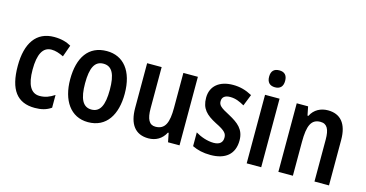

<svg xmlns="http://www.w3.org/2000/svg" viewBox="-78 -1106 2799 1469"><g transform="rotate(15 1321.5 -371.0)"><path d="M249 10C300 10 341 0 378 -26V-127C340 -102 306 -88 261 -88C193 -88 158 -149 158 -269C158 -391 191 -454 260 -454C290 -454 321 -444 356 -427L389 -520C356 -539 314 -553 254 -553C113 -553 41 -447 41 -268C41 -79 109 10 249 10Z M887 -272C887 -454 802 -553 672 -553C527 -553 455 -445 455 -272C455 -106 532 10 670 10C817 10 887 -108 887 -272ZM573 -272C573 -394 602 -453 671 -453C740 -453 769 -394 769 -272C769 -150 740 -90 671 -90C603 -90 573 -151 573 -272Z M1394 -543H1279V-266C1279 -151 1256 -90 1178 -90C1129 -90 1107 -131 1107 -217V-543H992V-189C992 -61 1044 10 1149 10C1207 10 1255 -17 1283 -71H1289L1303 0H1394Z M1828 -155C1828 -243 1775 -282 1702 -322C1626 -361 1610 -377 1610 -408C1610 -440 1632 -458 1673 -458C1717 -458 1749 -443 1787 -422L1823 -513C1773 -540 1726 -553 1671 -553C1564 -553 1496 -498 1496 -405C1496 -319 1538 -278 1619 -236C1701 -196 1711 -176 1711 -145C1711 -108 1688 -86 1640 -86C1590 -86 1535 -106 1496 -130V-21C1538 -1 1582 10 1641 10C1758 10 1828 -45 1828 -155Z M1984 -752C1943 -752 1920 -731 1920 -685C1920 -640 1944 -618 1984 -618C2024 -618 2047 -640 2047 -685C2047 -730 2025 -752 1984 -752ZM2041 -543H1926V0H2041Z M2423 -553C2367 -553 2315 -528 2288 -473H2281L2267 -543H2177V0H2292V-268C2292 -397 2317 -453 2390 -453C2443 -453 2463 -412 2463 -332V0H2578V-360C2578 -490 2521 -553 2423 -553Z"/></g></svg>

Font: Noto Sans Sinhala UI Condensed SemiBold
Style: Regular
Weight: 600
Width: 3
Designer: Jelle Bosma - Monotype Design Team
Foundry: Monotype Imaging Inc.
Version: Version 2.006